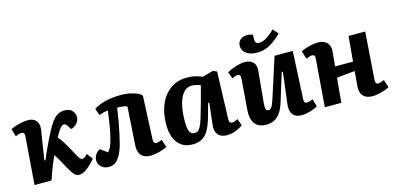

<svg xmlns="http://www.w3.org/2000/svg" viewBox="-69 -1144 3217 1569"><g transform="rotate(-15 1539.5 -359.5)"><path d="M199.5 -173.5 209 -172.5Q220.5 -201.5 234.3 -232Q248 -262.5 261.8 -292.2Q275.5 -322 288.8 -347.2Q302 -372.5 311.5 -391Q333 -434 355.2 -464Q377.5 -494 404 -510Q430.5 -526 464 -526Q508 -526 528.5 -501.3Q549 -476.5 549 -450Q549 -422.5 531.8 -400Q514.5 -377.5 479 -363.5L461 -390.5Q453 -404 445.8 -410.2Q438.5 -416.5 429.5 -416.5Q422.5 -416.5 414 -411.5Q405.5 -406.5 396 -394.5Q388.5 -384.5 377.8 -368Q367 -351.5 354 -326.5Q365.5 -313 376 -297.8Q386.5 -282.5 398.8 -263.3Q411 -244 426 -216Q442.5 -187.5 453.5 -166.3Q464.5 -145 473 -131.3Q481.5 -117.5 488.5 -111Q495.5 -104.5 504 -104.5Q513.5 -104.5 524.8 -113.5Q536 -122.5 548 -134.5L586 -84Q555.5 -49.5 530.5 -27.8Q505.5 -6 485 4Q464.5 14 448 14Q430 14 415.5 4.3Q401 -5.5 383.3 -33.2Q365.5 -61 337.5 -114Q329.5 -130 321.5 -143.5Q313.5 -157 305.8 -169.5Q298 -182 289.5 -194.5Q275 -162.5 260.8 -127.7Q246.5 -93 234.5 -60.2Q222.5 -27.5 214 0H70L101 -402.5Q103 -420.5 96.5 -429.7Q90 -439 76.5 -439Q65.5 -439 52.5 -435Q39.5 -431 25.5 -425L6.5 -490Q31.5 -502 58.8 -510.3Q86 -518.5 111.3 -522.3Q136.5 -526 155 -526Q185.5 -526 206 -513Q226.5 -500 235.3 -475.8Q244 -451.5 238 -416.5Z M710.5 -472.5Q735.5 -489.5 769.5 -502Q803.5 -514.5 847 -521.5Q890.5 -528.5 943.5 -528.5Q981.5 -528.5 1017.5 -521Q1053.5 -513.5 1080 -501.8Q1106.5 -490 1114.5 -475.5L1098 -111.5Q1097 -93 1102.8 -83.8Q1108.5 -74.5 1121 -74.5Q1129.5 -74.5 1140.3 -77.5Q1151 -80.5 1169.5 -87.5L1190.5 -22Q1177 -14.5 1153.8 -6.3Q1130.5 2 1103 8Q1075.5 14 1049 14Q998.5 14 972 -14.8Q945.5 -43.5 949 -101L969.5 -423Q960 -429.5 935.5 -433Q911 -436.5 885.5 -436.5Q879 -383.5 868.8 -327.2Q858.5 -271 848 -222Q837.5 -173 829 -141.5Q808.5 -67 777.5 -26.3Q746.5 14.5 695.5 14.5Q668.5 14.5 649 3.2Q629.5 -8 619 -26Q608.5 -44 608.5 -64Q608.5 -90 623.5 -112.3Q638.5 -134.5 661 -145L719.5 -102.5Q734.5 -117.5 746 -142.3Q757.5 -167 767.5 -206.5Q773 -228 778.5 -255.3Q784 -282.5 789 -312.8Q794 -343 798.5 -373.8Q803 -404.5 806.5 -433.5Q790 -432 768.5 -427Q747 -422 731.5 -414Z M1738.5 -118Q1737.5 -96 1742.5 -85.5Q1747.5 -75 1764.5 -75Q1775 -75 1787.5 -79.8Q1800 -84.5 1810.5 -92L1832 -34Q1820 -24 1798 -12.5Q1776 -1 1749.8 6.5Q1723.5 14 1697 14Q1666 14 1643 2Q1620 -10 1609.3 -35Q1598.5 -60 1603 -98.5L1623.5 -280L1614 -281.5L1589 -191Q1577 -146 1562.8 -108.5Q1548.5 -71 1528.5 -43.5Q1508.5 -16 1478.8 -1Q1449 14 1405.5 14Q1349 14 1311.5 -12.7Q1274 -39.5 1255.5 -86.7Q1237 -134 1237 -196Q1237 -269 1255 -329.5Q1273 -390 1307 -434Q1341 -478 1389 -502Q1437 -526 1497.5 -526Q1541.5 -526 1575.5 -516.8Q1609.5 -507.5 1628 -498.5L1718.5 -524L1751.5 -510ZM1444.5 -71.5Q1460.5 -71.5 1472.3 -79.3Q1484 -87 1495.8 -109Q1507.5 -131 1521 -173.5Q1534.5 -216 1553.5 -285.5L1594 -436Q1582.5 -442 1561.8 -447.2Q1541 -452.5 1520.5 -452.5Q1486.5 -452.5 1462 -431.2Q1437.5 -410 1421.5 -372.7Q1405.5 -335.5 1398 -287Q1390.5 -238.5 1390.5 -185Q1390.5 -142 1396.5 -117Q1402.5 -92 1414.8 -81.8Q1427 -71.5 1444.5 -71.5Z M1836.5 -479Q1853.5 -490.5 1880 -501Q1906.5 -511.5 1935.3 -518.8Q1964 -526 1986 -526Q2035 -526 2059 -500.8Q2083 -475.5 2078 -427L2052.5 -158.5Q2050 -124 2054.3 -110.3Q2058.5 -96.5 2076 -96.5Q2088.5 -96.5 2096.8 -104.5Q2105 -112.5 2113.8 -133Q2122.5 -153.5 2134.5 -190.5L2238 -512.5H2392L2372 -110Q2371 -92 2376.5 -83.5Q2382 -75 2394.5 -75Q2406.5 -75 2420.3 -79.3Q2434 -83.5 2446 -89L2465 -25Q2452.5 -17 2435.8 -10Q2419 -3 2400.5 2.5Q2382 8 2363.8 11Q2345.5 14 2330 14Q2277 14 2253.5 -16.3Q2230 -46.5 2237 -101.5L2270 -368.5L2260.5 -370.5L2188 -135Q2172 -82.5 2149.8 -49.7Q2127.5 -17 2097.2 -1.5Q2067 14 2026.5 14Q1964 14 1933.2 -25.7Q1902.5 -65.5 1908.5 -143.5L1928.5 -399.5Q1930.5 -423 1924.2 -430.7Q1918 -438.5 1904.5 -438.5Q1895 -438.5 1883 -434.5Q1871 -430.5 1858.5 -422.5ZM2108.5 -574Q2052 -574 2018 -598.7Q1984 -623.5 1984 -662.5Q1984 -695.5 2006 -714.8Q2028 -734 2063 -734Q2079.5 -734 2090.8 -731Q2102 -728 2112 -724.5L2111 -688.5Q2110 -667.5 2119 -657.3Q2128 -647 2147 -647Q2173 -647 2205.5 -666Q2238 -685 2278 -725L2317.5 -680Q2280.5 -643 2246 -619.5Q2211.5 -596 2178 -585Q2144.5 -574 2108.5 -574Z M2838 -223 2684.5 -207.5 2665.5 0H2526L2557.5 -402Q2559.5 -420.5 2553.5 -428.7Q2547.5 -437 2534.5 -437Q2525.5 -437 2513.2 -433.2Q2501 -429.5 2483.5 -422.5L2462.5 -490Q2475.5 -497.5 2500 -506Q2524.5 -514.5 2553.3 -520.3Q2582 -526 2606.5 -526Q2638 -526 2661.3 -514.5Q2684.5 -503 2696.3 -480Q2708 -457 2705 -421Q2702.5 -391 2699.3 -361Q2696 -331 2693.5 -300.5H2845L2864 -512.5H3005L2976 -110Q2975 -92 2980.5 -83.5Q2986 -75 2999 -75Q3008 -75 3020.3 -78.8Q3032.5 -82.5 3050 -89.5L3071 -23.5Q3057 -15.5 3032.3 -7Q3007.5 1.5 2979.8 7.7Q2952 14 2927 14Q2876.5 14 2849.8 -14.3Q2823 -42.5 2827.5 -96Z"/></g></svg>

Font: Literata
Style: Italic
Weight: 400
Italic angle: -2°
Designer: Latin by Veronika Burian and Jose Scaglione. Greek by Irene Vlachou. Cyrillic by Vera Evstafieva
Foundry: TypeTogether
Version: Version 3.103;gftools[0.9.29]